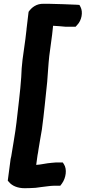

<svg xmlns="http://www.w3.org/2000/svg" viewBox="-20 -812 452 1013"><path d="M130 -743C126 -716 124 -685 120 -659V-657C119 -644 117 -628 114 -606L99 -498C95 -466 93 -436 92 -405C87 -329 76 -249 67 -166L61 -121C57 -90 47 -38 42 -4C41 7 38 18 36 27L21 141L27 148C44 169 74 181 110 181C131 181 148 180 166 179H167L197 175C219 173 245 168 264 168H298L307 156C328 127 335 81 317 54L311 45H277C271 46 265 46 253 47C224 49 195 57 171 58L178 7C180 -3 182 -13 183 -23C187 -50 196 -99 201 -129C213 -217 220 -298 229 -380C233 -428 235 -472 240 -517L255 -629C258 -651 258 -661 260 -676C282 -675 303 -673 325 -671H379L387 -680C411 -704 419 -748 405 -775L399 -786L386 -787C337 -789 292 -791 236 -792H210C173 -793 148 -774 131 -750Z"/></svg>

Font: Hussar Pisanka
Style: BlkKur
Weight: 700
Designer: Robert Jablonski
Foundry: Cannot Into Space Fonts
Version: Version 1.070